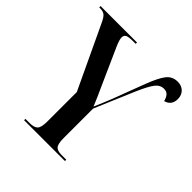

<svg xmlns="http://www.w3.org/2000/svg" viewBox="-190 -868 1017 1017"><g transform="rotate(45 318.0 -360.0)"><path d="M140 0V-10H172Q205 -10 218.5 -24Q232 -38 232 -82V-303L67 -653Q53 -684 40.5 -694Q28 -704 7 -704H-1V-714H272V-704H252Q219 -704 207 -697.5Q195 -691 195 -675Q195 -659 210 -624L304 -414Q316 -387 327 -363Q338 -339 349 -311Q358 -332 369.5 -359Q381 -386 391 -412L458 -589Q485 -660 508.5 -690Q532 -720 572 -720Q601 -720 619 -702Q637 -684 637 -655Q637 -608 593 -596Q588 -617 577.5 -629.5Q567 -642 546 -642Q518 -642 498 -616Q478 -590 449 -523L355 -302V-82Q355 -38 367 -24Q379 -10 410 -10H446V0Z"/></g></svg>

Font: Noto Serif Display Condensed SemiBold
Style: Regular
Weight: 600
Width: 3
Designer: Monotype Design Team
Foundry: Monotype Imaging Inc.
Version: Version 2.009